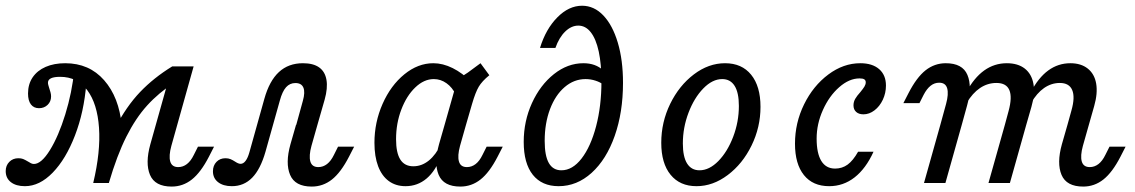

<svg xmlns="http://www.w3.org/2000/svg" viewBox="-50 -651 4037 683"><path d="M163.7 -377.7Q142.2 -377.7 131.4 -372.5Q120.6 -367.3 120.6 -356.9Q120.6 -352.8 121.9 -348.3Q123.2 -343.8 124.9 -338.1Q127.5 -330.6 129.6 -322.8Q131.7 -315 131.7 -308.1Q131.7 -289.8 119.4 -278Q107.1 -266.1 88.7 -266.1Q70.3 -266.1 60 -279.5Q49.7 -293 49.7 -318.4Q49.7 -351.5 66.1 -375.8Q82.6 -400.1 112.5 -413.1Q142.4 -426.1 181.9 -426.1Q267.4 -426.1 320.4 -365.7Q373.5 -305.3 383 -204.7Q376.9 -178.5 369.2 -150.9Q360.2 -116.1 352 -79.3Q343.9 -42.5 337.2 0H281.6Q308.2 -111.2 302.2 -196.8Q296.2 -282.4 260.5 -330.1Q224.8 -377.7 163.7 -377.7ZM-29.7 -42.5Q-29.7 -62.1 -17 -75.1Q-4.3 -88.1 15.2 -88.1Q25.2 -88.1 31.9 -85.5Q38.6 -82.9 49.9 -76.2Q55.1 -72.7 60.3 -70.2Q65.6 -67.7 70.6 -67.7Q97.1 -67.7 127.6 -117Q158.1 -166.2 182.2 -244Q206.3 -321.8 214.3 -402.4L257 -354Q249 -252.9 216.7 -169.1Q184.5 -85.3 137.6 -37Q90.7 11.3 38.7 11.3Q7.1 11.3 -11.3 -3Q-29.7 -17.3 -29.7 -42.5ZM562.7 -414.8 570.7 -357.6Q513.8 -320.4 473.3 -275.6Q432.7 -230.9 399.4 -164.7Q366.1 -98.5 337.2 0H281.6Q318.5 -117 359.1 -194.9Q399.7 -272.8 448.3 -323.6Q496.8 -374.4 562.7 -414.8ZM584 -56.6Q601 -56.6 614.9 -67.4Q628.9 -78.2 639.4 -99.8L654.2 -129.2H711.4L693.3 -93.8Q664.5 -37.8 632.5 -12.5Q600.6 12.7 560.7 12.7Q501.2 12.7 483.6 -28.9Q466.1 -70.5 484.8 -137.7L562.7 -414.8H638.8L559.5 -131.9Q549.9 -96.6 555.6 -76.6Q561.4 -56.6 584 -56.6Z M707.5 -41.7Q707.5 -62 720 -75.1Q732.5 -88.1 751.9 -88.1Q762.5 -88.1 770.2 -84.8Q778 -81.5 786.9 -75.7Q791.8 -72.4 796.7 -70.3Q801.7 -68.2 805.8 -68.2Q815.6 -68.2 823.5 -78.6Q831.5 -89 837.2 -109.3L890.3 -299.2Q908.2 -363.3 942.2 -394.7Q976.2 -426.1 1027.7 -426.1Q1064.4 -426.1 1085.3 -411.2Q1106.2 -396.4 1111.3 -367.1Q1116.4 -337.8 1104.9 -296.6L1079.1 -206.7H1003.8L1027.3 -292.1Q1036.1 -323.1 1029.2 -339.4Q1022.4 -355.6 1000.8 -355.6Q981 -355.6 967.6 -340.7Q954.2 -325.7 945.4 -293L894.4 -111.3Q876.7 -49.3 847.2 -19Q817.7 11.3 774.8 11.3Q744 11.3 725.7 -3Q707.5 -17.2 707.5 -41.7ZM1082.4 -56.6Q1099.3 -56.6 1113.3 -67.4Q1127.3 -78.2 1137.8 -99.8L1152.5 -129.2H1209.8L1191.6 -93.8Q1162.8 -37.8 1130.9 -12.5Q1098.9 12.7 1059 12.7Q999.5 12.7 982 -28.9Q964.4 -70.5 983.2 -137.7L1003 -206.7H1079.1L1057.9 -131.9Q1048.3 -96.6 1054 -76.6Q1059.7 -56.6 1082.4 -56.6Z M1282 -143.1Q1282 -215.9 1311 -281.6Q1340.1 -347.3 1388.5 -386.7Q1436.9 -426.1 1491.4 -426.1Q1525.3 -426.1 1560.2 -408.8Q1595.1 -391.5 1628.1 -358.4L1571.5 -314.2Q1558.9 -340.4 1538.2 -355Q1517.6 -369.7 1493.2 -369.7Q1458.2 -369.7 1427.2 -339.9Q1396.2 -310.2 1377.6 -261.2Q1358.9 -212.2 1358.9 -155.9Q1358.9 -107.3 1374.1 -83.4Q1389.3 -59.5 1420.4 -59.5Q1450.3 -59.5 1475.6 -80Q1500.9 -100.6 1518.9 -138.9L1518.5 -95.5Q1500.2 -43.8 1467.8 -16.2Q1435.3 11.3 1392.7 11.3Q1357.9 11.3 1333.1 -6.9Q1308.3 -25 1295.1 -59.7Q1282 -94.5 1282 -143.1ZM1659.3 -426.1 1690.7 -383.4Q1664.8 -362.3 1653.1 -342.6Q1641.4 -322.9 1629.4 -281.8L1607.6 -206.7H1531.5L1578 -370.8Q1595.8 -379.9 1614.6 -393.1Q1633.4 -406.4 1659.3 -426.1ZM1610.9 -56.6Q1627.9 -56.6 1641.9 -67.4Q1655.9 -78.2 1666.3 -99.8L1681.1 -129.2H1738.4L1720.2 -93.8Q1691.4 -37.8 1659.4 -12.5Q1627.5 12.7 1587.6 12.7Q1528.1 12.7 1510.5 -28.9Q1493 -70.5 1511.7 -137.7L1531.5 -206.7H1607.6L1586.4 -131.9Q1576.8 -96.6 1582.6 -76.6Q1588.3 -56.6 1610.9 -56.6Z M1813 -146Q1813 -219.9 1842.3 -284.3Q1871.7 -348.7 1920.5 -387.4Q1969.3 -426.1 2025.3 -426.1Q2047.2 -426.1 2064.8 -419.7Q2082.4 -413.3 2095.2 -401.1V-350.3Q2085.8 -358.4 2068.5 -364Q2051.3 -369.7 2033.2 -369.7Q1992 -369.7 1958.8 -341.3Q1925.5 -312.9 1906.5 -262.6Q1887.6 -212.3 1887.6 -149.9Q1887.6 -96.9 1902.4 -71Q1917.2 -45.2 1947 -45.2Q1986.4 -45.2 2018.9 -87.2Q2051.4 -129.3 2070.5 -201.8Q2089.5 -274.3 2089.5 -360.9Q2089.5 -423 2079.9 -467.7Q2070.2 -512.4 2051.6 -536.2Q2033.1 -559.9 2007.3 -559.9Q1982.3 -559.9 1960.5 -538.7Q1938.7 -517.5 1925.8 -480.6H1871Q1891.6 -547.8 1932.6 -589.2Q1973.5 -630.6 2020.5 -630.6Q2063.4 -630.6 2096.3 -596Q2129.2 -561.4 2147.7 -499.3Q2166.2 -437.2 2166.2 -356.3Q2166.2 -251.4 2136.7 -167.6Q2107.2 -83.8 2054.7 -36.2Q2002.2 11.3 1937.2 11.3Q1877.7 11.3 1845.3 -29.3Q1813 -70 1813 -146Z M2302.3 -143Q2302.3 -216.5 2334.1 -281.6Q2365.9 -346.7 2418.3 -386.4Q2470.7 -426.1 2529.2 -426.1Q2588.9 -426.1 2622.1 -385.1Q2655.3 -344.2 2655.3 -271Q2655.3 -198.3 2623.4 -133.2Q2591.6 -68.1 2538.8 -28.4Q2486.1 11.3 2427.6 11.3Q2368.6 11.3 2335.5 -29.3Q2302.3 -69.9 2302.3 -143ZM2578.4 -274.2Q2578.4 -321.6 2563.2 -345.6Q2548.1 -369.7 2519.1 -369.7Q2484.3 -369.7 2451.9 -336.4Q2419.5 -303.2 2399.3 -250.2Q2379.1 -197.2 2379.1 -140.6Q2379.1 -93.2 2394.3 -69.2Q2409.5 -45.2 2438.4 -45.2Q2473.1 -45.2 2505.6 -78.3Q2538 -111.5 2558.2 -164.6Q2578.4 -217.6 2578.4 -274.2Z M2778 -139.9Q2778 -214 2810.4 -279.9Q2842.8 -345.8 2896.6 -386Q2950.3 -426.1 3010.3 -426.1Q3053.3 -426.1 3077.5 -405Q3101.6 -383.9 3101.6 -346.7Q3101.6 -320.1 3090.5 -296.3Q3079.3 -272.5 3060.7 -258.4Q3042.2 -244.3 3021.6 -244.3Q3005 -244.3 2995.6 -252.9Q2986.1 -261.4 2986.1 -276.2Q2986.1 -288.5 2992.2 -299.3Q2998.4 -310.1 3010.8 -323.7Q3020.7 -335.8 3025.2 -343.3Q3029.7 -350.9 3029.7 -358.2Q3029.7 -365.6 3024.4 -368.8Q3019.1 -372.1 3007.8 -372.1Q2970.9 -372.1 2935.3 -340.8Q2899.7 -309.6 2877.4 -259.9Q2855 -210.2 2855 -157.9Q2855 -105.8 2871.6 -78.5Q2888.3 -51.3 2920.7 -51.3Q2945.8 -51.3 2965.3 -65.5Q2984.7 -79.7 3002.5 -111.3H3057.4Q3030.2 -51.4 2990.1 -20Q2950 11.3 2899.6 11.3Q2841.5 11.3 2809.8 -28.2Q2778 -67.7 2778 -139.9Z M3291 -356.8Q3274.1 -356.8 3260.5 -346Q3246.8 -335.2 3235.6 -313.6L3220.8 -284.2H3163.6L3181.8 -319.6Q3210.5 -375.6 3242.5 -400.9Q3274.5 -426.1 3314.4 -426.1Q3373.9 -426.1 3391.4 -384.5Q3409 -342.9 3390.2 -275.7L3371.2 -206.7H3295L3315.5 -281.5Q3325.1 -316.8 3319.4 -336.8Q3313.6 -356.8 3291 -356.8ZM3295 -206.7H3371.2L3313.1 0H3236.9ZM3494.7 -355.9Q3463.1 -355.9 3436.3 -337.9Q3409.5 -319.8 3389 -285.2L3387.2 -322.7Q3415.2 -374.7 3451.2 -400.4Q3487.2 -426.1 3531.5 -426.1Q3571 -426.1 3595.4 -407.1Q3619.8 -388 3626.2 -352.8Q3632.6 -317.6 3619 -270.7L3600.6 -206.7H3524.5L3537.8 -255.9Q3551.3 -305.2 3540.5 -330.6Q3529.8 -355.9 3494.7 -355.9ZM3524.5 -206.7H3600.6L3542.5 0H3466.3ZM3720.1 -355.9Q3690.1 -355.9 3664.1 -337.9Q3638.1 -319.8 3618.4 -285.2L3616.6 -322.7Q3643.8 -374.7 3679 -400.4Q3714.2 -426.1 3757.6 -426.1Q3795.5 -426.1 3819.4 -407.1Q3843.4 -388.1 3849.4 -353.7Q3855.3 -319.2 3842.4 -273.9L3823.3 -206.7H3747.2L3761.4 -257.9Q3774.9 -305.5 3764.1 -330.7Q3753.4 -355.9 3720.1 -355.9ZM3826.6 -56.6Q3843.5 -56.6 3857.5 -67.4Q3871.5 -78.2 3882 -99.8L3896.8 -129.2H3954L3935.9 -93.8Q3907.1 -37.8 3875.1 -12.5Q3843.2 12.7 3803.3 12.7Q3743.8 12.7 3726.2 -28.9Q3708.7 -70.5 3727.4 -137.7L3747.2 -206.7H3823.3L3802.1 -131.9Q3792.5 -96.6 3798.2 -76.6Q3804 -56.6 3826.6 -56.6Z"/></svg>

Font: Playfair Micro SmCond SmLight
Style: Italic
Weight: 360
Width: 4
Italic angle: -15.6°
Designer: Claus Eggers Sørensen
Foundry: Claus Eggers Sørensen
Version: Version 2.203;Glyphs 3.3 (3326)